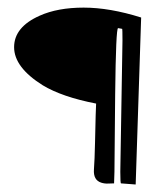

<svg xmlns="http://www.w3.org/2000/svg" viewBox="-20 -491 419 512"><path d="M305.7 -414.1 294.9 -416Q289.1 -416 287.1 -239.7Q285.2 -63.5 285.2 -33.2L284.2 -2Q278.3 -2 268.6 -1.5Q258.8 -1 250 -3.9Q228.5 -10.7 230.5 -39.1Q232.4 -64.5 233.4 -110.4Q235.4 -204.1 236.3 -214.8Q145.5 -232.4 93.8 -263.7Q17.6 -311.5 17.6 -365.2Q17.6 -418.9 85.9 -449.2Q133.8 -470.7 203.1 -470.7Q272.5 -470.7 356.4 -444.3L341.8 1L302.7 -2Q300.8 -2 300.8 -33.2L306.6 -382.8Q306.6 -414.1 305.7 -414.1Z"/></svg>

Font: Architects Daughter
Style: Regular
Weight: 400
Designer: Kimberly Geswein
Foundry: Kimberly Geswein
Version: Version 1.003 2010